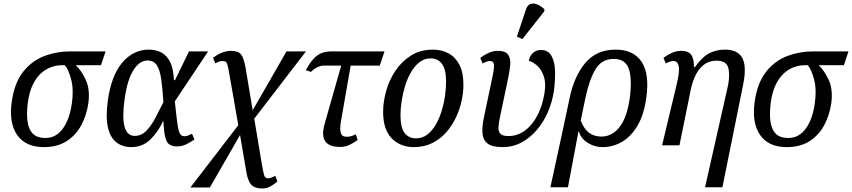

<svg xmlns="http://www.w3.org/2000/svg" viewBox="-20 -829 4859 1095"><path d="M230 10Q126 10 78 -59Q30 -128 47 -249Q62 -356 111.5 -419Q161 -482 232 -509Q303 -536 384 -536H582L556 -457H412Q446 -425 470 -371.5Q494 -318 484 -241Q474 -172 443.5 -115Q413 -58 360 -24Q307 10 230 10ZM239 -42Q299 -42 338 -95Q377 -148 390 -240Q401 -318 386 -375.5Q371 -433 350 -457H331Q305 -457 275.5 -447.5Q246 -438 218 -414.5Q190 -391 169 -350Q148 -309 139 -246Q131 -186 136.5 -139.5Q142 -93 166.5 -67.5Q191 -42 239 -42Z M729 10Q679 10 644 -17Q609 -44 595.5 -102.5Q582 -161 595 -257Q616 -402 679 -474Q742 -546 828 -546Q868 -546 899.5 -530Q931 -514 950 -476Q969 -438 972 -372H978L1058 -536H1167L977 -251Q986 -165 992 -122.5Q998 -80 1006.5 -66Q1015 -52 1032 -52Q1042 -52 1053.5 -56.5Q1065 -61 1075 -66L1089 -34Q1073 -22 1046.5 -8Q1020 6 990 6Q943 6 929 -26.5Q915 -59 912 -138H910Q882 -77 837.5 -33.5Q793 10 729 10ZM748 -54Q786 -54 814 -82.5Q842 -111 865.5 -155.5Q889 -200 912 -246Q907 -324 899.5 -377Q892 -430 874.5 -457Q857 -484 821 -484Q776 -484 741 -429Q706 -374 691 -266Q661 -54 748 -54Z M1066 240 1339 -115 1286 -418Q1280 -454 1274.5 -467.5Q1269 -481 1250 -481Q1238 -481 1227.5 -477Q1217 -473 1208 -468L1195 -499Q1222 -520 1248 -529.5Q1274 -539 1297 -539Q1338 -539 1354 -519.5Q1370 -500 1380 -446L1421 -200L1614 -536H1725L1430 -152L1474 111Q1482 156 1487 172Q1492 188 1509 188Q1517 188 1529 183.5Q1541 179 1550 174L1562 206Q1537 227 1517.5 236.5Q1498 246 1475 246Q1434 246 1414 225.5Q1394 205 1385 152L1349 -59L1177 240Z M1920 9Q1794 9 1831 -121L1926 -455H1827Q1811 -455 1792 -446.5Q1773 -438 1753 -419L1724 -429Q1744 -465 1763.5 -488.5Q1783 -512 1808.5 -524Q1834 -536 1875 -536H2173L2146 -455H1980L1924 -134Q1917 -93 1923.5 -71Q1930 -49 1956 -49Q1972 -49 1983 -52.5Q1994 -56 2009 -63L2020 -31Q2002 -17 1976 -4Q1950 9 1920 9Z M2341 10Q2263 10 2214 -40Q2165 -90 2165 -191Q2165 -247 2182 -309Q2199 -371 2234.5 -424.5Q2270 -478 2323.5 -512Q2377 -546 2449 -546Q2497 -546 2536.5 -525.5Q2576 -505 2599.5 -460.5Q2623 -416 2623 -345Q2623 -302 2612.5 -253.5Q2602 -205 2580 -158.5Q2558 -112 2524.5 -74Q2491 -36 2445 -13Q2399 10 2341 10ZM2353 -40Q2389 -40 2417 -61.5Q2445 -83 2465.5 -118.5Q2486 -154 2499 -197Q2512 -240 2518 -283Q2524 -326 2524 -362Q2524 -434 2500.5 -465Q2477 -496 2436 -496Q2400 -496 2372 -474Q2344 -452 2323.5 -416.5Q2303 -381 2290 -338Q2277 -295 2270.5 -252Q2264 -209 2264 -172Q2264 -100 2288 -70Q2312 -40 2353 -40Z M2846 10Q2786 10 2760 -11Q2734 -32 2731.5 -70.5Q2729 -109 2740 -160L2789 -393Q2799 -441 2797 -461Q2795 -481 2773 -481Q2764 -481 2754 -477Q2744 -473 2732 -467L2719 -499Q2740 -515 2766 -527Q2792 -539 2819 -539Q2863 -539 2878 -517Q2893 -495 2890 -460.5Q2887 -426 2879 -388L2833 -169Q2825 -133 2823 -107Q2821 -81 2833 -67Q2845 -53 2879 -53Q2933 -53 2976 -86Q3019 -119 3047.5 -176Q3076 -233 3086 -303Q3094 -359 3080.5 -396.5Q3067 -434 3043 -455Q3019 -476 2996 -482Q3001 -511 3020 -527.5Q3039 -544 3064 -544Q3106 -544 3125 -510.5Q3144 -477 3145.5 -424Q3147 -371 3139 -310Q3130 -250 3106 -193Q3082 -136 3043.5 -90Q3005 -44 2955 -17Q2905 10 2846 10ZM2959 -606 2928 -620 2980 -776Q2989 -802 3007.5 -807Q3026 -812 3047 -802.5Q3068 -793 3085 -776L3084 -764Z M3228 -267Q3254 -394 3318 -470Q3382 -546 3491 -546Q3592 -546 3638.5 -477.5Q3685 -409 3666 -272Q3653 -176 3616.5 -113.5Q3580 -51 3528 -20.5Q3476 10 3416 10Q3371 10 3332.5 -14Q3294 -38 3281 -79H3279L3219 239H3119L3191 -93ZM3411 -50Q3445 -50 3477 -70Q3509 -90 3534 -137Q3559 -184 3571 -265Q3586 -375 3567 -434Q3548 -493 3480 -493Q3412 -493 3376.5 -434.5Q3341 -376 3318 -268L3292 -141Q3311 -92 3340.5 -71Q3370 -50 3411 -50Z M4001 239 4133 -346Q4144 -410 4132 -446.5Q4120 -483 4066 -483Q4024 -483 3994.5 -460Q3965 -437 3947 -400Q3929 -363 3920 -320L3855 0H3756L3839 -347Q3857 -421 3851 -451Q3845 -481 3821 -481Q3812 -481 3801 -478Q3790 -475 3777 -467L3764 -499Q3786 -516 3811.5 -527.5Q3837 -539 3866 -539Q3904 -539 3921 -518Q3938 -497 3938 -446H3943Q3987 -507 4027 -526.5Q4067 -546 4114 -546Q4187 -546 4213 -499Q4239 -452 4219 -350L4100 239Z M4467 10Q4363 10 4315 -59Q4267 -128 4284 -249Q4299 -356 4348.5 -419Q4398 -482 4469 -509Q4540 -536 4621 -536H4819L4793 -457H4649Q4683 -425 4707 -371.5Q4731 -318 4721 -241Q4711 -172 4680.5 -115Q4650 -58 4597 -24Q4544 10 4467 10ZM4476 -42Q4536 -42 4575 -95Q4614 -148 4627 -240Q4638 -318 4623 -375.5Q4608 -433 4587 -457H4568Q4542 -457 4512.5 -447.5Q4483 -438 4455 -414.5Q4427 -391 4406 -350Q4385 -309 4376 -246Q4368 -186 4373.5 -139.5Q4379 -93 4403.5 -67.5Q4428 -42 4476 -42Z"/></svg>

Font: Noto Serif SemiCondensed
Style: Italic
Weight: 400
Width: 4
Italic angle: -12°
Designer: Monotype Design Team
Foundry: Monotype Imaging Inc.
Version: Version 2.013